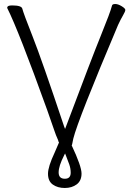

<svg xmlns="http://www.w3.org/2000/svg" viewBox="-20 -726 660 956"><path d="M337 -2Q386 102 386 138Q386 174 362 192Q338 210 302.5 210Q267 210 243 193Q219 176 219 139Q219 104 252 34Q263 9 274 -17L272 -19L269 -29Q258 -53 249.5 -79Q241 -105 215 -178Q72 -575 16 -686Q16 -687 16 -688Q16 -699 40 -699Q87 -699 91 -683Q97 -659 142.5 -544Q188 -429 299 -97L304 -84L309 -97Q437 -438 483 -551Q529 -664 538 -699Q540 -706 554 -706Q568 -706 586 -695Q604 -684 604 -676.5Q604 -669 592.5 -649.5Q581 -630 568 -602Q368 -129 345 -36Q341 -18 340 -11.5Q339 -5 337 -2ZM303 164Q332 164 332 134Q332 113 325 93Q318 73 308 48L304 38L299 48Q272 101 272 132.5Q272 164 303 164Z"/></svg>

Font: LXGW WenKai Lite Light
Style: Regular
Weight: 300
Designer: LXGW / Fontworks Inc.
Foundry: LXGW / Fontworks Inc.
Version: Version 1.511; March 25, 2025